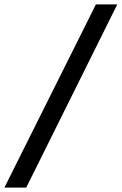

<svg xmlns="http://www.w3.org/2000/svg" viewBox="-61 -767 552 871"><path d="M374 -747H471L58 84H-41Z"/></svg>

Font: Oak Sans Medium
Style: Italic
Weight: 500
Italic angle: -9.49998°
Foundry: Erik Kennedy, Walven
Version: Version 1.000